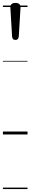

<svg xmlns="http://www.w3.org/2000/svg" viewBox="-20 -923 209 1318"><path d="M86 -649Q74 -649 69 -655.5Q64 -662 63 -672L51 -873Q50 -885 58.5 -894Q67 -903 86 -903Q105 -903 113.5 -894Q122 -885 121 -873L109 -674Q108 -663 103 -656Q98 -649 86 -649ZM0 365H169V375H0ZM0 -20H169V0H0ZM0 -505H169V-500H0ZM0 -885H169V-875H0Z"/></svg>

Font: Playwrite IT Moderna Guides
Style: Regular
Weight: 400
Designer: Veronika Burian, José Scaglione
Foundry: TypeTogether
Version: Version 1.003